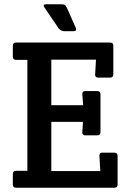

<svg xmlns="http://www.w3.org/2000/svg" viewBox="-20 -878 595 898"><path d="M220 -599V-386H369L365 -437Q364 -452 379 -452H435Q450 -452 450 -437V-260Q450 -245 435 -245H379Q364 -245 365 -260L368 -308H220V-78H449L445 -149Q444 -164 459 -164H515Q530 -164 530 -149V-15Q530 0 515 0H55Q40 0 40 -15V-64Q40 -79 55 -79H108V-598H55Q40 -598 40 -613V-664Q40 -679 55 -679H495Q510 -679 510 -664V-530Q510 -515 495 -515H439Q424 -515 425 -530L429 -599ZM293 -841 334 -749Q336 -744 336 -740Q336 -732 323 -732H283Q264 -732 253 -747L188 -843Q184 -848 184 -853Q184 -858 196 -858H266Q278 -858 283 -855Q288 -852 293 -841Z"/></svg>

Font: Crete Round
Style: Regular
Weight: 400
Designer: Veronika Burian
Foundry: TypeTogether
Version: Version 1.001